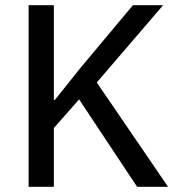

<svg xmlns="http://www.w3.org/2000/svg" viewBox="-20 -718 686 738"><path d="M284 -336 187 -226V0H90V-698H187V-334H191L290 -458L491 -698H607L352 -401L626 0H507Z"/></svg>

Font: IBM Plex Sans Text
Style: Regular
Weight: 450
Designer: Mike Abbink, Paul van der Laan, Pieter van Rosmalen
Foundry: Bold Monday
Version: Version 3.005